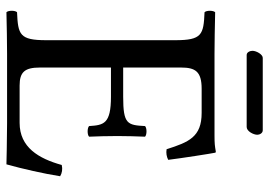

<svg xmlns="http://www.w3.org/2000/svg" viewBox="-140 -695 837 597"><g transform="rotate(90 278.5 -396.5)"><path d="M281 -361H190V-541C190 -585 202 -605 256 -605H331C406 -605 422 -565 444 -496C456 -494 467 -496 477 -501C472 -542 457 -638 455 -646C455 -648 454 -649 451 -649C434 -646 426 -645 402 -645H147C117 -645 58 -646 18 -647C12 -641 12 -620 18 -614C88 -611 105 -606 105 -523V-122C105 -39 88 -34 18 -31C12 -25 12 -4 18 2C55 1 115 0 148 0H363C411 0 491 2 491 2C505 -48 520 -114 528 -165C518 -171 506 -173 493 -170C473 -98 438 -39 362 -39H246C204 -39 190 -55 190 -102V-323H281C366 -323 369 -300 372 -255C378 -249 399 -249 405 -255C404 -281 403 -309 403 -343C403 -371 404 -405 405 -429C399 -435 378 -435 372 -429C369 -374 366 -361 281 -361ZM375 -745C388 -745 399 -766 399 -778C399 -784 395 -795 385 -795H160C149 -795 138 -775 138 -763C138 -756 142 -745 151 -745Z"/></g></svg>

Font: Libertinus Math
Style: Regular
Weight: 400
Designer: Philipp H. Poll, Khaled Hosny
Foundry: Caleb Maclennan
Version: Version 7.050;RELEASE